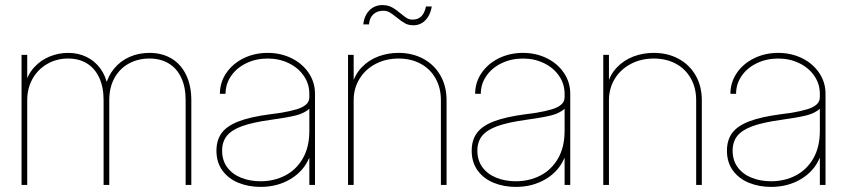

<svg xmlns="http://www.w3.org/2000/svg" viewBox="-20 -733 3357 761"><path d="M65.4 -515.6H87.9V-398.4H80.1Q89.8 -438.5 116 -466.8Q142.1 -495.1 177.5 -509.3Q212.9 -523.4 250 -523.4Q290 -523.4 323 -507.3Q356 -491.2 377.9 -461.2Q399.9 -431.2 406.7 -390.6H397.9Q407.2 -430.7 432.1 -460.9Q457 -491.2 493.2 -507.3Q529.3 -523.4 572.3 -523.4Q623 -523.4 660.4 -500.7Q697.8 -478 718 -435.5Q738.3 -393.1 738.3 -335.9V0H715.8V-335.9Q715.8 -388.2 698.2 -425.3Q680.7 -462.4 648.4 -481.7Q616.2 -501 572.3 -501Q527.3 -501 491.2 -481.4Q455.1 -461.9 434.1 -424.6Q413.1 -387.2 413.1 -335.9V0H390.6V-335.9Q390.6 -387.7 373.3 -425Q356 -462.4 324.5 -481.7Q293 -501 250 -501Q204.6 -501 167.5 -479.7Q130.4 -458.5 109.1 -420.9Q87.9 -383.3 87.9 -335.9V0H65.4Z M837.9 -135.7Q837.9 -178.2 858.9 -206.3Q879.9 -234.4 926.5 -252.2Q973.1 -270 1051.8 -280.3Q1073.2 -283.2 1094.2 -286.1Q1131.8 -292.5 1155.8 -299.8Q1179.7 -307.1 1192.9 -318.6Q1206.1 -330.1 1206.1 -347.7V-361.3Q1206.1 -400.4 1184.1 -432.4Q1162.1 -464.4 1124.3 -482.7Q1086.4 -501 1041 -501Q995.1 -501 956.8 -482.7Q918.5 -464.4 896.2 -432.4Q874 -400.4 874 -361.3H851.6Q851.6 -406.2 876.7 -443.4Q901.9 -480.5 945.3 -502Q988.8 -523.4 1041 -523.4Q1092.8 -523.4 1135.7 -502.2Q1178.7 -481 1203.6 -443.8Q1228.5 -406.7 1228.5 -361.3V0H1206.1V-106.4H1205.1Q1183.1 -54.2 1131.3 -23.2Q1079.6 7.8 1012.7 7.8Q965.8 7.8 926 -8.1Q886.2 -23.9 862.1 -56.4Q837.9 -88.9 837.9 -135.7ZM1206.1 -213.9V-301.8Q1186 -284.2 1154.1 -275.9Q1122.1 -267.6 1051.8 -257.8Q980.5 -248 939.2 -232.9Q897.9 -217.8 879.2 -194.6Q860.4 -171.4 860.4 -135.7Q860.4 -97.2 880.6 -69.8Q900.9 -42.5 935.5 -28.6Q970.2 -14.6 1012.7 -14.6Q1066.4 -14.6 1110.4 -37.4Q1154.3 -60.1 1180.2 -105Q1206.1 -149.9 1206.1 -213.9Z M1381.8 0H1359.4V-515.6H1381.8V-398.4H1376Q1387.2 -439 1414.6 -467Q1441.9 -495.1 1479.5 -509.3Q1517.1 -523.4 1559.6 -523.4Q1614.7 -523.4 1658.2 -499.8Q1701.7 -476.1 1725.8 -433.6Q1750 -391.1 1750 -335.9V0H1727.5V-335.9Q1727.5 -384.8 1706.3 -422.4Q1685.1 -460 1647 -480.5Q1608.9 -501 1559.6 -501Q1509.3 -501 1468.8 -479.7Q1428.2 -458.5 1405 -420.7Q1381.8 -382.8 1381.8 -335.9ZM1552.7 -663.6Q1536.1 -677.2 1524.7 -683.8Q1513.2 -690.4 1499 -690.4Q1474.6 -690.4 1459.5 -676Q1444.3 -661.6 1442.4 -636.2H1419.9Q1421.9 -658.2 1431.9 -675.8Q1441.9 -693.4 1458.3 -703.1Q1474.6 -712.9 1495.1 -712.9Q1517.1 -712.9 1533 -704.3Q1548.8 -695.8 1567.9 -679.7Q1583 -667 1592.8 -661.1Q1602.5 -655.3 1614.7 -655.3Q1636.2 -655.3 1649.4 -667.7Q1662.6 -680.2 1668.5 -707.5H1691.4Q1687.5 -684.6 1677.5 -667.7Q1667.5 -650.9 1652.3 -641.8Q1637.2 -632.8 1618.7 -632.8Q1599.6 -632.8 1585.2 -640.6Q1570.8 -648.4 1552.7 -663.6Z M1849.6 -135.7Q1849.6 -178.2 1870.6 -206.3Q1891.6 -234.4 1938.2 -252.2Q1984.9 -270 2063.5 -280.3Q2085 -283.2 2106 -286.1Q2143.6 -292.5 2167.5 -299.8Q2191.4 -307.1 2204.6 -318.6Q2217.8 -330.1 2217.8 -347.7V-361.3Q2217.8 -400.4 2195.8 -432.4Q2173.8 -464.4 2136 -482.7Q2098.1 -501 2052.7 -501Q2006.8 -501 1968.5 -482.7Q1930.2 -464.4 1908 -432.4Q1885.7 -400.4 1885.7 -361.3H1863.3Q1863.3 -406.2 1888.4 -443.4Q1913.6 -480.5 1957 -502Q2000.5 -523.4 2052.7 -523.4Q2104.5 -523.4 2147.5 -502.2Q2190.4 -481 2215.3 -443.8Q2240.2 -406.7 2240.2 -361.3V0H2217.8V-106.4H2216.8Q2194.8 -54.2 2143.1 -23.2Q2091.3 7.8 2024.4 7.8Q1977.5 7.8 1937.7 -8.1Q1897.9 -23.9 1873.8 -56.4Q1849.6 -88.9 1849.6 -135.7ZM2217.8 -213.9V-301.8Q2197.8 -284.2 2165.8 -275.9Q2133.8 -267.6 2063.5 -257.8Q1992.2 -248 1950.9 -232.9Q1909.7 -217.8 1890.9 -194.6Q1872.1 -171.4 1872.1 -135.7Q1872.1 -97.2 1892.3 -69.8Q1912.6 -42.5 1947.3 -28.6Q1981.9 -14.6 2024.4 -14.6Q2078.1 -14.6 2122.1 -37.4Q2166 -60.1 2191.9 -105Q2217.8 -149.9 2217.8 -213.9Z M2393.6 0H2371.1V-515.6H2393.6V-398.4H2387.7Q2398.9 -439 2426.3 -467Q2453.6 -495.1 2491.2 -509.3Q2528.8 -523.4 2571.3 -523.4Q2626.5 -523.4 2669.9 -499.8Q2713.4 -476.1 2737.5 -433.6Q2761.7 -391.1 2761.7 -335.9V0H2739.3V-335.9Q2739.3 -384.8 2718 -422.4Q2696.8 -460 2658.7 -480.5Q2620.6 -501 2571.3 -501Q2521 -501 2480.5 -479.7Q2439.9 -458.5 2416.7 -420.7Q2393.6 -382.8 2393.6 -335.9Z M2861.3 -135.7Q2861.3 -178.2 2882.3 -206.3Q2903.3 -234.4 2950 -252.2Q2996.6 -270 3075.2 -280.3Q3096.7 -283.2 3117.7 -286.1Q3155.3 -292.5 3179.2 -299.8Q3203.1 -307.1 3216.3 -318.6Q3229.5 -330.1 3229.5 -347.7V-361.3Q3229.5 -400.4 3207.5 -432.4Q3185.5 -464.4 3147.7 -482.7Q3109.9 -501 3064.5 -501Q3018.6 -501 2980.2 -482.7Q2941.9 -464.4 2919.7 -432.4Q2897.5 -400.4 2897.5 -361.3H2875Q2875 -406.2 2900.1 -443.4Q2925.3 -480.5 2968.8 -502Q3012.2 -523.4 3064.5 -523.4Q3116.2 -523.4 3159.2 -502.2Q3202.1 -481 3227.1 -443.8Q3252 -406.7 3252 -361.3V0H3229.5V-106.4H3228.5Q3206.5 -54.2 3154.8 -23.2Q3103 7.8 3036.1 7.8Q2989.3 7.8 2949.5 -8.1Q2909.7 -23.9 2885.5 -56.4Q2861.3 -88.9 2861.3 -135.7ZM3229.5 -213.9V-301.8Q3209.5 -284.2 3177.5 -275.9Q3145.5 -267.6 3075.2 -257.8Q3003.9 -248 2962.6 -232.9Q2921.4 -217.8 2902.6 -194.6Q2883.8 -171.4 2883.8 -135.7Q2883.8 -97.2 2904.1 -69.8Q2924.3 -42.5 2959 -28.6Q2993.7 -14.6 3036.1 -14.6Q3089.8 -14.6 3133.8 -37.4Q3177.7 -60.1 3203.6 -105Q3229.5 -149.9 3229.5 -213.9Z"/></svg>

Font: Intratopia Thin
Style: Regular
Weight: 100
Designer: Rasmus Andersson
Foundry: rsms
Version: Version 3.000;Glyphs 3.2.3 (3260)